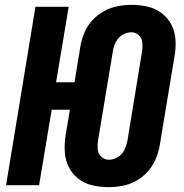

<svg xmlns="http://www.w3.org/2000/svg" viewBox="-20 -763 760 791"><path d="M427 8Q455 8 484.5 2.5Q514 -3 541 -18Q568 -33 589 -56.5Q610 -80 621.5 -108Q633 -136 638 -164L699 -531Q705 -565 703 -598.5Q701 -632 686.5 -660.5Q672 -689 646.5 -708.5Q621 -728 589 -735.5Q557 -743 523 -743Q494 -743 465 -737.5Q436 -732 408.5 -717Q381 -702 360 -679Q339 -656 327.5 -628Q316 -600 311 -571L287 -424H211L263 -735H126L5 0H141L193 -311H268L250 -204Q245 -170 247 -136.5Q249 -103 263.5 -74.5Q278 -46 303 -26.5Q328 -7 360.5 0.5Q393 8 427 8ZM429 -105Q410 -105 397 -117.5Q384 -130 382.5 -148.5Q381 -167 384 -185L445 -552Q448 -571 457 -589.5Q466 -608 484 -619Q502 -630 521 -630Q539 -630 552 -617.5Q565 -605 566.5 -586.5Q568 -568 565 -550L505 -183Q501 -164 492.5 -145.5Q484 -127 466 -116Q448 -105 429 -105Z"/></svg>

Font: Iosevka Sparkle Extrabold
Style: Italic
Weight: 800
Italic angle: -9°
Designer: Belleve Invis
Foundry: Belleve Invis
Version: Version 4.5.0; ttfautohint (v1.8.3)